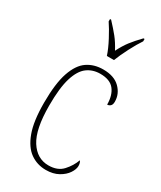

<svg xmlns="http://www.w3.org/2000/svg" viewBox="-196 -836 769 915"><g transform="rotate(30 188.5 -378.0)"><path d="M220 10Q172 10 134.5 -16.5Q97 -43 75 -102.5Q53 -162 53 -263Q53 -370 74 -431Q95 -492 132 -517Q169 -542 219 -542Q279 -542 311 -510.5Q343 -479 343 -436Q343 -420 335.5 -413Q328 -406 318 -406Q318 -457 294.5 -487Q271 -517 217 -517Q176 -517 145.5 -494.5Q115 -472 98 -417Q81 -362 81 -264Q81 -134 119 -74.5Q157 -15 220 -15Q270 -15 297.5 -45Q325 -75 338 -111Q346 -102 346 -84Q346 -66 331.5 -44Q317 -22 288.5 -6Q260 10 220 10ZM201 -606Q190 -640 167.5 -682.5Q145 -725 126 -753V-766H132Q162 -734 182.5 -708.5Q203 -683 222 -647Q240 -683 259.5 -708.5Q279 -734 310 -766H316V-753Q297 -725 275 -682.5Q253 -640 240 -606Z"/></g></svg>

Font: Noto Serif Condensed Thin
Style: Regular
Weight: 100
Width: 3
Designer: Monotype Design Team
Foundry: Monotype Imaging Inc.
Version: Version 2.013; ttfautohint (v1.8.4.7-5d5b)